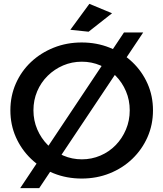

<svg xmlns="http://www.w3.org/2000/svg" viewBox="-20 -924 850 999"><path d="M625 -755H725L184 55H85ZM405 -703Q483 -703 550.5 -676Q618 -649 668.5 -601Q719 -553 747.5 -489Q776 -425 776 -350Q776 -275 747.5 -210.5Q719 -146 668.5 -97.5Q618 -49 550.5 -22Q483 5 405 5Q327 5 259.5 -22Q192 -49 141.5 -97.5Q91 -146 62.5 -210.5Q34 -275 34 -350Q34 -425 62.5 -489.5Q91 -554 141.5 -601.5Q192 -649 259.5 -676Q327 -703 405 -703ZM406 -603Q354 -603 308.5 -583.5Q263 -564 228 -529.5Q193 -495 173.5 -449Q154 -403 154 -350Q154 -297 174 -250.5Q194 -204 229 -169Q264 -134 309.5 -114.5Q355 -95 406 -95Q457 -95 502.5 -114.5Q548 -134 582 -169Q616 -204 635.5 -250.5Q655 -297 655 -350Q655 -403 635.5 -449Q616 -495 582 -529.5Q548 -564 502.5 -583.5Q457 -603 406 -603ZM445 -904 563 -855 441 -759 346 -769Z"/></svg>

Font: Alexandria
Style: Regular
Weight: 400
Designer: Mohamed Gaber
Foundry: Kief Type Foundry
Version: Version 5.100